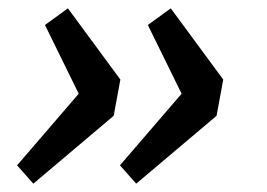

<svg xmlns="http://www.w3.org/2000/svg" viewBox="-20 -482 640 461"><path d="M60 -41 21 -85 169 -257 88 -422 143 -462 269 -291 253 -204ZM307 -41 268 -85 416 -257 335 -422 390 -462 516 -291 500 -204Z"/></svg>

Font: Source Code Pro Semibold
Style: Italic
Weight: 600
Italic angle: -11°
Monospace: yes
Designer: Paul D. Hunt, Teo Tuominen
Foundry: Adobe Systems Incorporated
Version: Version 1.050;PS 1.000;hotconv 16.6.51;makeotf.lib2.5.65220